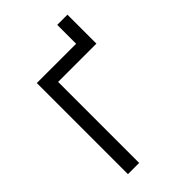

<svg xmlns="http://www.w3.org/2000/svg" viewBox="-251 -963 1064 1064"><g transform="rotate(-45 281.5 -431.0)"><path d="M100 0V-714H408V-862H488V-635H188V0Z"/></g></svg>

Font: Noto Sans Mono SemiCondensed
Style: Regular
Weight: 400
Width: 4
Designer: Monotype Design Team
Foundry: Monotype Imaging Inc.
Version: Version 2.014